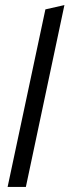

<svg xmlns="http://www.w3.org/2000/svg" viewBox="-20 -737 274 757"><path d="M10 0 159 -700 234 -717 82 0Z"/></svg>

Font: Red Hat Display VF
Style: Italic
Weight: 300
Italic angle: -12°
Designer: Pentagram, MCKL
Foundry: Pentagram, MCKL
Version: Version 1.023